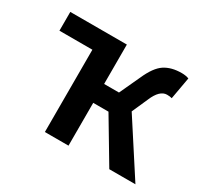

<svg xmlns="http://www.w3.org/2000/svg" viewBox="-111 -655 856 808"><g transform="rotate(30 317.5 -251.5)"><path d="M186 0V-399.9H25.9V-491.2H300.8V-299.8H373L418.9 -398.9Q445.8 -460 478.5 -481.4Q511.2 -502.9 561 -502.9Q581.1 -502.9 596.2 -497.1L577.1 -390.1Q568.4 -393.1 553.2 -393.1Q517.6 -393.1 493.2 -335L459 -257.8L626 0H499L375 -208H300.8V0Z"/></g></svg>

Font: SourceSansPro-Semibold
Style: Regular
Weight: 600
Designer: Paul D. Hunt
Foundry: Adobe Systems Incorporated
Version: Version 2.020;PS 2.0;hotconv 1.0.86;makeotf.lib2.5.63406